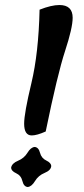

<svg xmlns="http://www.w3.org/2000/svg" viewBox="-20 -730 334 765"><path d="M106.4 -190.4Q76.2 -190.4 76.2 -237.3Q76.2 -278.3 105 -398.4Q133.8 -518.6 137.7 -691.4Q184.6 -710 216.8 -710Q269.5 -710 269.5 -659.2Q269.5 -619.1 239.3 -526.9Q209 -434.6 162.1 -206.1Q127 -190.4 106.4 -190.4ZM90.3 15.1Q74.7 13.7 69.3 -8.5Q64 -30.8 44.2 -39.8Q24.4 -48.8 24.4 -62.5Q27.8 -79.6 52 -89.6Q76.2 -99.6 89.4 -121.3Q102.5 -143.1 118.2 -144.5Q133.8 -143.1 139.4 -121.3Q145 -99.6 164.6 -90.3Q184.1 -81.1 184.1 -67.9Q182.6 -51.3 157.7 -41Q132.8 -30.8 119.4 -8.5Q106 13.7 90.3 15.1Z"/></svg>

Font: Kelvinch
Style: Bold Italic
Weight: 700
Italic angle: -10°
Designer: Paul James Miller
Foundry: High-Logic / Made with FontCreator
Version: Version 3.30 September 23, 2016